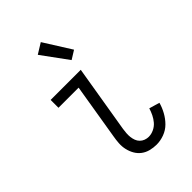

<svg xmlns="http://www.w3.org/2000/svg" viewBox="-226 -850 951 951"><g transform="rotate(-45 250.0 -374.5)"><path d="M292 8Q270 8 248.5 2.5Q227 -3 210.5 -15.5Q194 -28 183.5 -46Q173 -64 168 -85.5Q163 -107 164.5 -129.5Q166 -152 170 -174L218 -465H77V-520H288L229 -165Q227 -152 226 -138Q225 -124 226.5 -111Q228 -98 232.5 -86Q237 -74 246 -65Q255 -56 267 -51.5Q279 -47 292 -47Q310 -47 328 -55.5Q346 -64 358.5 -78.5Q371 -93 379.5 -110.5Q388 -128 393 -145L448 -129Q441 -103 427 -77.5Q413 -52 393 -32Q373 -12 346 -2Q319 8 292 8ZM290 -586 190 -723 245 -757 335 -614Z"/></g></svg>

Font: Iosevka Curly Slab Light
Style: Italic
Weight: 300
Italic angle: -9°
Monospace: yes
Designer: Belleve Invis
Foundry: Belleve Invis
Version: Version 22.1.2; ttfautohint (v1.8.4)